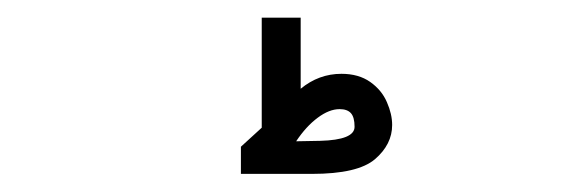

<svg xmlns="http://www.w3.org/2000/svg" viewBox="-20 -446 640 212"><path d="M269 -305V-426.5H312V-348Q332 -364.5 357 -364.5Q376 -364.5 388.8 -355.5Q401.5 -346.5 407.2 -333.2Q413 -320 413 -308Q413 -286.5 394 -270.2Q375 -254 324.5 -254H246V-284ZM371.5 -306Q371.5 -316.5 367.5 -321Q363.5 -325.5 355 -325.5Q343.5 -325.5 330.8 -316Q318 -306.5 307 -290L333.5 -290.5Q371.5 -291.5 371.5 -306Z"/></svg>

Font: JuliaMono
Style: Italic
Weight: 400
Italic angle: -9°
Monospace: yes
Designer: cormullion
Foundry: corm
Version: Version 0.057; ttfautohint (v1.8.4)